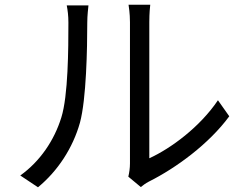

<svg xmlns="http://www.w3.org/2000/svg" viewBox="-20 -770 1040 814"><path d="M141 24C225 -45 289 -143 319 -250C346 -350 350 -564 350 -675C350 -705 354 -735 355 -747H263C267 -726 270 -704 270 -674C270 -563 269 -364 240 -272C210 -175 150 -86 66 -26ZM577 23C587 15 596 8 611 0C727 -58 866 -160 952 -277L904 -345C828 -232 705 -141 613 -99V-676C613 -714 616 -742 617 -750H525C526 -742 531 -714 531 -676V-77C531 -57 528 -37 524 -21Z"/></svg>

Font: Noto Sans KR Regular
Style: Regular
Weight: 400
Designer: Ryoko NISHIZUKA  (kana & ideographs); Paul D. Hunt (Latin, Greek & Cyrillic); Wenlong ZHANG  (bopomofo); Sandoll Communi
Foundry: Adobe Systems Incorporated
Version: Version 1.004;PS 1.004;hotconv 1.0.82;makeotf.lib2.5.63406